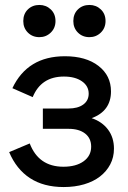

<svg xmlns="http://www.w3.org/2000/svg" viewBox="-20 -741 516 775"><path d="M237 14Q156 14 101 -22Q46 -58 17 -127L100 -162Q136 -68 236 -68Q287 -68 317.5 -90Q348 -112 348 -149Q348 -183 323.5 -202Q299 -221 257 -221H153V-303H256Q294 -303 316 -319Q338 -335 338 -363Q338 -394 310.5 -413Q283 -432 238 -432Q146 -432 112 -349L30 -385Q91 -514 242 -514Q327 -514 377.5 -475Q428 -436 428 -372Q428 -293 350 -264Q392 -250 416 -218Q440 -186 440 -141Q440 -106 425 -77.5Q410 -49 383.5 -28.5Q357 -8 319.5 3Q282 14 237 14ZM139 -591Q111 -591 92.5 -609.5Q74 -628 74 -656Q74 -685 92.5 -703Q111 -721 139 -721Q166 -721 185 -703Q204 -685 204 -656Q204 -628 185 -609.5Q166 -591 139 -591ZM341 -591Q313 -591 294.5 -609.5Q276 -628 276 -656Q276 -685 294.5 -703Q313 -721 341 -721Q368 -721 387 -703Q406 -685 406 -656Q406 -628 387 -609.5Q368 -591 341 -591Z"/></svg>

Font: NT Somic Medium
Style: Regular
Weight: 500
Designer: Ravid Balaliev — lead type designer, mastering
Michael Voronin — secret advisor, marketing
Ivan Kovalenko — best boy
Foundry: NT Type
Version: Version 0.7